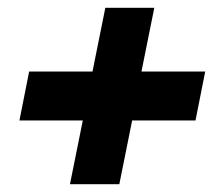

<svg xmlns="http://www.w3.org/2000/svg" viewBox="-20 -575 555 494"><path d="M508 -391 483 -265H320L287 -101H160L193 -265H30L55 -391H218L251 -555H377L344 -391Z"/></svg>

Font: TypoPRO Montserrat
Style: Italic
Weight: 800
Italic angle: -11.3°
Designer: Julieta Ulanovsky
Foundry: Julieta Ulanovsky
Version: Version 6.001